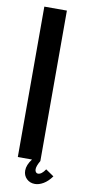

<svg xmlns="http://www.w3.org/2000/svg" viewBox="-92 -736 399 880"><g transform="rotate(10 108.0 -296.0)"><path d="M40 -700H145V0Q130 26 130 41Q130 49 134 54Q138 59 144 59Q161 59 178 33L216 59Q198 84 177.5 96Q157 108 138 108Q115 108 99.5 93Q84 78 84 55Q84 29 106 0H40Z"/></g></svg>

Font: Piscolabis
Style: Regular
Weight: 400
Designer: Ariel Martín Pérez
Foundry: Tunera Type Foundry
Version: Version 1.000